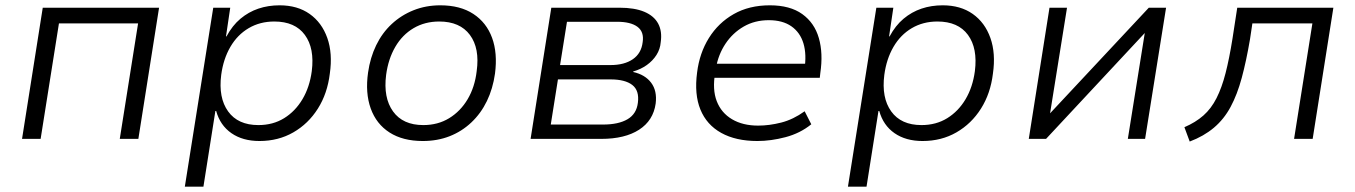

<svg xmlns="http://www.w3.org/2000/svg" viewBox="-20 -523 5104 723"><path d="M63 0 141 -494H579L501 0H431L500 -435H202L133 0Z M676 180 783 -494H847L831 -386H833Q855 -427 885.5 -452.5Q916 -478 953 -490.5Q990 -503 1033 -503Q1100 -503 1146 -470.5Q1192 -438 1212.5 -380Q1233 -322 1222 -246Q1213 -171 1177 -114Q1141 -57 1084.5 -24.5Q1028 8 957 8Q894 8 851.5 -21.5Q809 -51 794 -105H791L746 180ZM953 -52Q1008 -52 1050 -78Q1092 -104 1119 -149.5Q1146 -195 1154 -255Q1165 -341 1128 -391.5Q1091 -442 1013 -442Q959 -442 916.5 -417Q874 -392 847.5 -346.5Q821 -301 813 -241Q802 -155 839 -103.5Q876 -52 953 -52Z M1572 8Q1497 8 1447 -24Q1397 -56 1376 -114.5Q1355 -173 1366 -250Q1374 -306 1396.5 -352.5Q1419 -399 1455 -432.5Q1491 -466 1537.5 -484.5Q1584 -503 1638 -503Q1713 -503 1762.5 -470.5Q1812 -438 1833 -380.5Q1854 -323 1844 -246Q1836 -189 1813.5 -142.5Q1791 -96 1755 -62Q1719 -28 1673 -10Q1627 8 1572 8ZM1574 -52Q1629 -52 1671.5 -78Q1714 -104 1741 -149.5Q1768 -195 1775 -255Q1787 -341 1749.5 -391.5Q1712 -442 1634 -442Q1580 -442 1537.5 -417Q1495 -392 1468.5 -346.5Q1442 -301 1434 -241Q1423 -155 1460 -103.5Q1497 -52 1574 -52Z M1978 0 2056 -494H2312Q2370 -494 2406.5 -478.5Q2443 -463 2458.5 -434Q2474 -405 2468 -364Q2466 -338 2452 -316Q2438 -294 2415.5 -278Q2393 -262 2365 -254L2364 -252Q2409 -242 2432 -211.5Q2455 -181 2449 -133Q2440 -69 2386.5 -34.5Q2333 0 2244 0ZM2054 -54H2251Q2309 -54 2343 -74Q2377 -94 2382 -136Q2388 -182 2361 -203Q2334 -224 2279 -224H2081ZM2089 -278H2279Q2331 -278 2363 -300Q2395 -322 2400 -364Q2406 -403 2380.5 -422Q2355 -441 2304 -441H2115Z M2832 8Q2751 8 2696 -22.5Q2641 -53 2617.5 -110.5Q2594 -168 2605 -250Q2614 -323 2649.5 -380Q2685 -437 2743 -470Q2801 -503 2879 -503Q2955 -503 3001 -470Q3047 -437 3063.5 -379.5Q3080 -322 3069 -248L3067 -230H2651L2660 -283H3034L3009 -261Q3018 -318 3005.5 -359.5Q2993 -401 2960 -424Q2927 -447 2875 -447Q2822 -447 2780.5 -423Q2739 -399 2712 -358.5Q2685 -318 2676 -267L2673 -249Q2662 -186 2679 -142Q2696 -98 2736.5 -74Q2777 -50 2835 -50Q2877 -50 2922 -61.5Q2967 -73 3010 -104L3035 -55Q2993 -21 2938 -6.5Q2883 8 2832 8Z M3173 180 3280 -494H3344L3328 -386H3330Q3352 -427 3382.5 -452.5Q3413 -478 3450 -490.5Q3487 -503 3530 -503Q3597 -503 3643 -470.5Q3689 -438 3709.5 -380Q3730 -322 3719 -246Q3710 -171 3674 -114Q3638 -57 3581.5 -24.5Q3525 8 3454 8Q3391 8 3348.5 -21.5Q3306 -51 3291 -105H3288L3243 180ZM3450 -52Q3505 -52 3547 -78Q3589 -104 3616 -149.5Q3643 -195 3651 -255Q3662 -341 3625 -391.5Q3588 -442 3510 -442Q3456 -442 3413.5 -417Q3371 -392 3344.5 -346.5Q3318 -301 3310 -241Q3299 -155 3336 -103.5Q3373 -52 3450 -52Z M3854 0 3932 -494H3998L3934 -95H3933L4306 -494H4371L4292 0H4227L4291 -400H4292L3919 0Z M4460 10 4440 -44Q4482 -62 4511.5 -88Q4541 -114 4561 -153.5Q4581 -193 4595 -247.5Q4609 -302 4621 -377L4639 -494H5001L4923 0H4853L4922 -435H4696L4687 -375Q4673 -293 4656 -230Q4639 -167 4614 -120.5Q4589 -74 4551 -42Q4513 -10 4460 10Z"/></svg>

Font: Nunito Sans 7pt Light
Style: Italic
Weight: 300
Italic angle: -9°
Designer: Vernon Adams
Foundry: Vernon Adams
Version: Version 3.101;gftools[0.9.27]